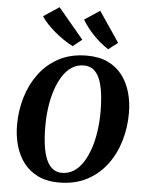

<svg xmlns="http://www.w3.org/2000/svg" viewBox="-65 -1076 863 1137"><g transform="rotate(5 366.0 -507.0)"><path d="M328 10Q255.5 10 203.2 -15.5Q151 -41 117.5 -85.2Q84 -129.5 68 -187.2Q52 -245 52 -310Q52 -393.5 75.5 -472.5Q99 -551.5 146 -614.8Q193 -678 263.8 -715.5Q334.5 -753 429.5 -753Q502.5 -753 555 -727.8Q607.5 -702.5 640.8 -658Q674 -613.5 690 -556.8Q706 -500 706 -437Q706.5 -352 683.2 -272Q660 -192 612.8 -128.5Q565.5 -65 494.5 -27.5Q423.5 10 328 10ZM341.5 -48.5Q380.5 -48.5 412 -69Q443.5 -89.5 467 -126.2Q490.5 -163 506.5 -211.2Q522.5 -259.5 530.2 -315.2Q538 -371 538 -430Q537.5 -495 530.5 -544Q523.5 -593 509 -626.2Q494.5 -659.5 471.5 -676.5Q448.5 -693.5 416 -693.5Q377 -693.5 345.5 -673.2Q314 -653 290.5 -616.5Q267 -580 251 -532Q235 -484 227.2 -429Q219.5 -374 219.5 -316.5Q219.5 -250.5 226.8 -200.5Q234 -150.5 248.8 -116.8Q263.5 -83 286.8 -65.8Q310 -48.5 341.5 -48.5ZM606 -844.5 550.5 -801.5Q525 -818 501.8 -837.5Q478.5 -857 458.5 -878.2Q438.5 -899.5 422 -921.2Q405.5 -943 393 -964L484 -1024.5ZM393 -844.5 339.5 -801.5Q312.5 -815 284.5 -834Q256.5 -853 230.2 -875.2Q204 -897.5 183 -920Q162 -942.5 149.5 -963L242.5 -1024.5Z"/></g></svg>

Font: Merriweather ExtraBold
Style: Italic
Weight: 800
Italic angle: -7.8°
Version: Version 2.101